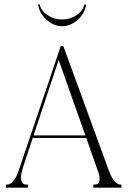

<svg xmlns="http://www.w3.org/2000/svg" viewBox="-20 -873 594 893"><path d="M157.2 -851.6 165 -852.5Q169.4 -824.2 200.2 -803.2Q231 -782.2 268.6 -782.2Q306.2 -782.2 336.9 -803.2Q367.7 -824.2 372.1 -852.5L380.9 -851.6Q374.5 -810.5 341.1 -780.8Q307.6 -751 268.6 -751Q230.5 -751 197 -780.8Q163.6 -810.5 157.2 -851.6ZM544.9 -14.6V0H515.6H489.3H462.9H414.1V-14.6H420.9Q437.5 -14.6 441.9 -29.3Q446.3 -43.9 438 -70.3L381.3 -231.4H132.3L86.4 -92.8H86.9Q74.2 -56.2 78.6 -35.4Q83 -14.6 102.5 -14.6H110.4V0H55.7H47.9H40H7.8V-14.6H13.7Q28.3 -14.6 42.2 -31.5Q56.2 -48.3 66.4 -78.1L262.7 -659.2H274.4L486.8 -78.1H487.3Q497.6 -48.3 511.5 -31.5Q525.4 -14.6 540 -14.6ZM377 -243.2 252.9 -594.2 136.2 -243.2Z"/></svg>

Font: Elaris
Style: Regular
Weight: 500
Version: Version 1.0